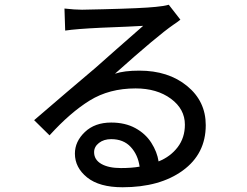

<svg xmlns="http://www.w3.org/2000/svg" viewBox="-20 -759 1040 810"><path d="M497 31Q399 31 347.5 -10.5Q296 -52 296 -111Q296 -162 338 -202Q380 -242 449 -242Q508 -242 551 -218.5Q594 -195 618.5 -156.5Q643 -118 649 -78Q699 -98 729.5 -138Q760 -178 760 -233Q760 -299 701 -342.5Q642 -386 552 -386Q441 -386 358.5 -335Q276 -284 189 -188L124 -252Q268 -376 383 -473L470 -550Q546 -616 584 -650Q570 -649 515.5 -646.5Q461 -644 406 -642Q301 -637 255 -630L252 -723Q296 -718 326 -718Q350 -718 416 -720Q581 -724 637 -730Q671 -733 692 -739L741 -676Q726 -664 712 -655Q645 -609 465 -448Q503 -461 568 -461Q690 -461 769 -396.5Q848 -332 848 -231Q848 -110 751 -39.5Q654 31 497 31ZM490 -50Q536 -50 569 -56Q562 -106 531.5 -139Q501 -172 449 -172Q418 -172 397.5 -156Q377 -140 377 -117Q377 -85 407.5 -67.5Q438 -50 490 -50Z"/></svg>

Font: LXGW 975 Gothic SC
Style: Regular
Weight: 400
Version: Version 2.01;February 25, 2021